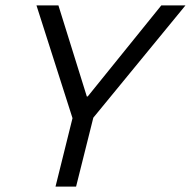

<svg xmlns="http://www.w3.org/2000/svg" viewBox="-20 -695 711 715"><path d="M186.7 0 250 -255 115.8 -675H197.5L303.3 -335.8H306.7L580.8 -675H670.8L327.5 -256.7L263.3 0Z"/></svg>

Font: Funnel Sans Light
Style: Italic
Weight: 300
Italic angle: -14.036°
Designer: NORD ID, Kristian Moeller
Foundry: Dicotype
Version: Version 1.000